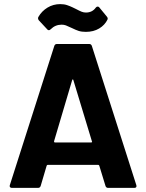

<svg xmlns="http://www.w3.org/2000/svg" viewBox="-20 -914 711 934"><path d="M506 0Q496 0 493 -10L463 -108Q461 -112 458 -112H212Q209 -112 207 -108L178 -10Q175 0 165 0H38Q32 0 29.5 -3Q27 -6 27 -9Q27 -11 28 -14L244 -690Q247 -700 257 -700H414Q424 -700 427 -690L643 -14Q644 -12 644 -9Q644 0 633 0ZM243 -227Q243 -226 243 -225Q243 -221 247 -221H423Q428 -221 428 -224Q428 -226 427 -227L337 -524Q336 -528 334 -528Q334 -528 333 -527.5Q332 -527 331 -524ZM398 -759Q377 -759 363 -763.5Q349 -768 331 -777Q310 -787 300.5 -790.5Q291 -794 280 -794Q249 -794 227 -772Q222 -767 218 -767Q213 -767 210 -771L169 -815Q165 -820 165 -825Q165 -829 167 -832Q183 -860 211 -877Q239 -894 273 -894Q292 -894 306.5 -889Q321 -884 332.5 -878.5Q344 -873 348 -871Q367 -861 377 -857Q387 -853 398 -853Q429 -853 446 -877Q450 -882 455 -882Q460 -882 463 -878L500 -833Q504 -828 504 -824Q504 -821 503 -819Q490 -792 462.5 -775.5Q435 -759 398 -759Z"/></svg>

Font: LinhAnh
Style: Bold
Weight: 700
Designer: Jeremy Tribby
Foundry: Tribby Type
Version: Version 1.408